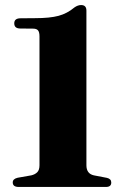

<svg xmlns="http://www.w3.org/2000/svg" viewBox="-20 -741 484 761"><path d="M60.5 -628Q36.5 -628 36.5 -648.5Q36.5 -668.5 61.5 -668.5L119.5 -669Q177 -669 211.8 -678.2Q246.5 -687.5 275 -711.5Q288.5 -721 301.5 -721Q322.5 -721 322.5 -699V-86Q322.5 -52.5 352 -46L404 -36Q421 -32 421 -17.5Q421 0 400 0H54Q30.5 0 30.5 -18Q30.5 -32 50 -36.5L104 -46Q119 -49.5 127.8 -58.5Q136.5 -67.5 136.5 -86V-597Q136.5 -614 130.5 -620.8Q124.5 -627.5 111.5 -627.5Z"/></svg>

Font: Fraunces 72pt
Style: Bold
Weight: 700
Version: Version 1.000;[b76b70a41]